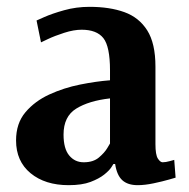

<svg xmlns="http://www.w3.org/2000/svg" viewBox="-20 -531 553 562"><path d="M181 11Q112 11 69.5 -24Q27 -59 27 -120Q27 -170 54.5 -202.5Q82 -235 124.5 -254.5Q167 -274 214.5 -283.5Q262 -293 302 -296V-325Q302 -395 282.5 -419.5Q263 -444 219 -444Q196 -444 168 -435Q140 -426 120 -416.5Q100 -407 100 -407L87 -471Q87 -471 109.5 -481Q132 -491 167.5 -501Q203 -511 242 -511Q301 -511 344 -495.5Q387 -480 411 -442Q435 -404 435 -336V-109Q435 -78 442 -67Q449 -56 456 -56Q465 -56 477.5 -59.5Q490 -63 490 -63L494 -11Q494 -11 475 -5.5Q456 0 430 5.5Q404 11 383 11Q354 11 338 -3.5Q322 -18 317 -51H312Q312 -51 306 -41.5Q300 -32 285 -20Q270 -8 245 1.5Q220 11 181 11ZM225 -56Q253 -56 269.5 -70Q286 -84 294 -97.5Q302 -111 302 -111V-243Q240 -236 203 -213Q166 -190 166 -137Q166 -96 182.5 -76Q199 -56 225 -56Z"/></svg>

Font: Arsenal SC
Style: Bold
Weight: 700
Designer: Andrij Shevchenko
Foundry: Stairsfor
Version: Version 2.001; ttfautohint (v1.8.4.7-5d5b)